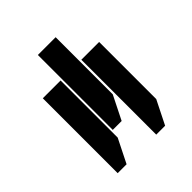

<svg xmlns="http://www.w3.org/2000/svg" viewBox="-148 -807 687 687"><g transform="rotate(-45 195.0 -463.5)"><path d="M152 -335V-714H242V-425L197 -335ZM55 -213V-592H145V-303L100 -213ZM250 -213V-592H340V-303L295 -213Z"/></g></svg>

Font: Noto Sans Hebrew ExtraCondensed
Style: Regular
Weight: 400
Width: 2
Designer: Monotype Design Team
Foundry: Monotype Imaging Inc.
Version: Version 2.004; ttfautohint (v1.8.4.7-5d5b)